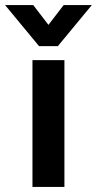

<svg xmlns="http://www.w3.org/2000/svg" viewBox="-51 -737 382 757"><path d="M0 0ZM77 -500H203V0H77ZM-31 -717H80L140 -639L200 -717H311L177 -555H103Z"/></svg>

Font: Sarabun
Style: Bold
Weight: 700
Designer: Suppakit Chalermlarp | Katatrad Co.,Ltd.
Foundry: Cadson Demak Co.,Ltd.
Version: Version 1.000; ttfautohint (v1.6)